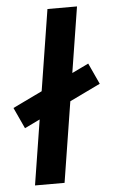

<svg xmlns="http://www.w3.org/2000/svg" viewBox="-87 -772 477 809"><g transform="rotate(-5 151.5 -368.0)"><path d="M28 0 145 -736H270L153 0ZM7 -244 -34 -333 296 -492 337 -403Z"/></g></svg>

Font: Mulish
Style: Bold Italic
Weight: 700
Italic angle: -9°
Designer: Vernon Adams
Foundry: Vernon Adams
Version: Version 3.603; ttfautohint (v1.8.3)